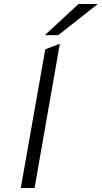

<svg xmlns="http://www.w3.org/2000/svg" viewBox="-20 -941 510 961"><path d="M84 0 206.5 -694 279.5 -722 153 0ZM204.5 -765 373 -921H469.5L271.5 -765Z"/></svg>

Font: Overpass Light
Style: Italic
Weight: 300
Italic angle: -10°
Designer: Delve Withrington, Dave Bailey, Thomas Jockin
Foundry: Delve Fonts LLC
Version: Version 4.000; ttfautohint (v1.8.3)